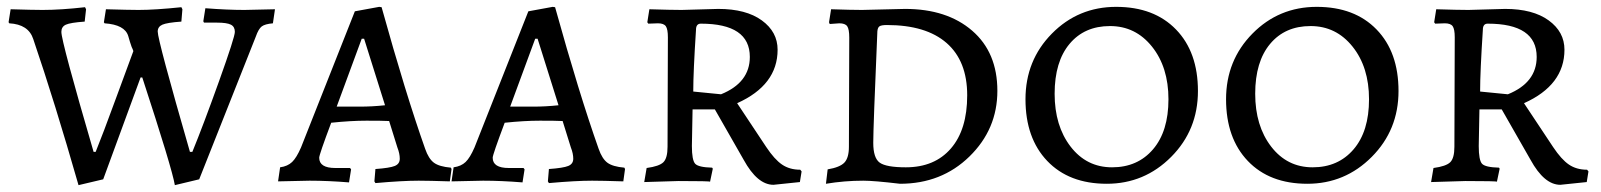

<svg xmlns="http://www.w3.org/2000/svg" viewBox="-20 -527 4669 560"><path d="M11 -500 5 -462C6.3 -460.7 7 -459.7 7 -459C44.3 -457 67.7 -441.7 77 -413C119 -289.7 163 -147.7 209 13L281 -4L390 -301H395C453 -123.7 484.7 -19 490 13L561 -4L726 -420C731.3 -435.3 737.2 -445.3 743.5 -450C749.8 -454.7 760.7 -457.7 776 -459L782 -500L693 -498C659 -498 621 -499.7 579 -503L573 -465L575 -461H613C632.3 -461 645.8 -459 653.5 -455C661.2 -451 665 -444 665 -434C665 -424 649.7 -376.2 619 -290.5C588.3 -204.8 562.3 -136 541 -84H534C471.3 -301.3 440 -418.3 440 -435C440 -444.3 444.5 -451 453.5 -455C462.5 -459 481 -462 509 -464L512 -500L509 -506C458.3 -500.7 416.7 -498 384 -498C366 -498 334.3 -498.7 289 -500L283 -462L285 -459C324.3 -456.3 347.3 -444 354 -422C357.3 -410 360.7 -399.3 364 -390C366 -386 367.7 -382 369 -378L318.5 -241C292.2 -169 272.3 -116.7 259 -84H253C190.3 -298.7 159 -415.3 159 -434C159 -444 163.3 -451 172 -455C180.7 -459 199 -462 227 -464L231 -500L228 -506C181.3 -500.7 140 -498 104 -498C85.3 -498 54.3 -498.7 11 -500Z M1292 2 1297 -34 1295 -38C1272.3 -40 1255.8 -44.8 1245.5 -52.5C1235.2 -60.2 1226.7 -73.7 1220 -93C1182 -200.3 1139.7 -338 1093 -506L1086 -507L1015 -494L858 -97C849.3 -77 840.7 -62.8 832 -54.5C823.3 -46.2 811.7 -41 797 -39L791 2L883 0C919 0 957.3 1.7 998 5L1004 -33L1001 -37H958C926.7 -37 911 -47 911 -67C911 -73 922.7 -107 946 -169C984 -173 1018.3 -175 1049 -175C1079.7 -175 1101.7 -174.7 1115 -174L1139 -97C1143.7 -85 1146 -74 1146 -64C1146 -54 1141.2 -47 1131.5 -43C1121.8 -39 1103 -36 1075 -34L1072 2L1075 7C1127.7 2.3 1169.7 0 1201 0C1221 0 1251.3 0.7 1292 2ZM1030 -216H962L1035 -414H1042L1103 -220C1077.7 -217.3 1053.3 -216 1030 -216Z M1798 2 1803 -34 1801 -38C1778.3 -40 1761.8 -44.8 1751.5 -52.5C1741.2 -60.2 1732.7 -73.7 1726 -93C1688 -200.3 1645.7 -338 1599 -506L1592 -507L1521 -494L1364 -97C1355.3 -77 1346.7 -62.8 1338 -54.5C1329.3 -46.2 1317.7 -41 1303 -39L1297 2L1389 0C1425 0 1463.3 1.7 1504 5L1510 -33L1507 -37H1464C1432.7 -37 1417 -47 1417 -67C1417 -73 1428.7 -107 1452 -169C1490 -173 1524.3 -175 1555 -175C1585.7 -175 1607.7 -174.7 1621 -174L1645 -97C1649.7 -85 1652 -74 1652 -64C1652 -54 1647.2 -47 1637.5 -43C1627.8 -39 1609 -36 1581 -34L1578 2L1581 7C1633.7 2.3 1675.7 0 1707 0C1727 0 1757.3 0.7 1798 2ZM1536 -216H1468L1541 -414H1548L1609 -220C1583.7 -217.3 1559.3 -216 1536 -216Z M2202 -467.5C2171.3 -489.8 2129 -501 2075 -501L1968 -498C1947.3 -498 1916 -498.7 1874 -500L1868 -462L1871 -458L1899 -459C1910.3 -459 1918 -456.2 1922 -450.5C1926 -444.8 1928 -434 1928 -418L1927 -99C1927 -77 1923 -62 1915 -54C1907 -46 1890.7 -40.3 1866 -37L1859 4L1959 1C2020.3 1 2051 1.7 2051 3L2059 -35L2057 -38C2030.3 -38.7 2013.8 -42.5 2007.5 -49.5C2001.2 -56.5 1998 -73.7 1998 -101L2000 -208H2065L2149 -61C2175.7 -12.3 2204.7 12 2236 12L2313 4L2318 -27L2314 -32C2293.3 -32 2275.7 -37 2261 -47C2246.3 -57 2231 -74 2215 -98L2130 -226C2208.7 -261.3 2248 -313.3 2248 -382C2248 -416.7 2232.7 -445.2 2202 -467.5ZM2083 -252 2002 -260C2002 -298.7 2004.7 -358.7 2010 -440C2010 -452 2014.7 -458 2024 -458C2119.3 -458 2167 -425.7 2167 -361C2167 -311 2139 -274.7 2083 -252Z M2605 9C2685.7 9 2753.2 -17.5 2807.5 -70.5C2861.8 -123.5 2889 -187.3 2889 -262C2889 -336.7 2864.5 -395.2 2815.5 -437.5C2766.5 -479.8 2701.3 -501 2620 -501L2494 -498C2473.3 -498 2443.3 -498.7 2404 -500L2398 -462L2400 -457L2428 -459C2439.3 -459 2447 -456.2 2451 -450.5C2455 -444.8 2457 -433.7 2457 -417L2456 -99C2456 -77.7 2451.7 -62.3 2443 -53C2434.3 -43.7 2418 -37 2394 -33L2389 9C2425 3 2461.3 0 2498 0C2518.7 0 2554.3 3 2605 9ZM2567 -454C2643 -454 2701 -436.5 2741 -401.5C2781 -366.5 2801 -315.7 2801 -249C2801 -182.3 2785.2 -130.7 2753.5 -94C2721.8 -57.3 2678 -39 2622 -39C2584 -39 2558.7 -43.5 2546 -52.5C2533.3 -61.5 2527 -80.8 2527 -110.5C2527 -140.2 2531 -248.7 2539 -436C2539.7 -443.3 2541.8 -448.2 2545.5 -450.5C2549.2 -452.8 2556.3 -454 2567 -454Z M3102.5 -99.5C3071.5 -139.8 3056 -191.2 3056 -253.5C3056 -315.8 3070.5 -364.3 3099.5 -399C3128.5 -433.7 3167.8 -451 3217.5 -451C3267.2 -451 3308 -431 3340 -391C3372 -351 3388 -299.8 3388 -237.5C3388 -175.2 3373 -126.5 3343 -91.5C3313 -56.5 3273.2 -39 3223.5 -39C3173.8 -39 3133.5 -59.2 3102.5 -99.5ZM3396 -69.5C3448 -121.8 3474 -185.8 3474 -261.5C3474 -337.2 3452.7 -397 3410 -441C3367.3 -485 3309.2 -507 3235.5 -507C3161.8 -507 3099.3 -481 3048 -429C2996.7 -377 2971 -313.2 2971 -237.5C2971 -161.8 2992.2 -101.8 3034.5 -57.5C3076.8 -13.2 3134.7 9 3208 9C3281.3 9 3344 -17.2 3396 -69.5Z M3687.5 -99.5C3656.5 -139.8 3641 -191.2 3641 -253.5C3641 -315.8 3655.5 -364.3 3684.5 -399C3713.5 -433.7 3752.8 -451 3802.5 -451C3852.2 -451 3893 -431 3925 -391C3957 -351 3973 -299.8 3973 -237.5C3973 -175.2 3958 -126.5 3928 -91.5C3898 -56.5 3858.2 -39 3808.5 -39C3758.8 -39 3718.5 -59.2 3687.5 -99.5ZM3981 -69.5C4033 -121.8 4059 -185.8 4059 -261.5C4059 -337.2 4037.7 -397 3995 -441C3952.3 -485 3894.2 -507 3820.5 -507C3746.8 -507 3684.3 -481 3633 -429C3581.7 -377 3556 -313.2 3556 -237.5C3556 -161.8 3577.2 -101.8 3619.5 -57.5C3661.8 -13.2 3719.7 9 3793 9C3866.3 9 3929 -17.2 3981 -69.5Z M4497 -467.5C4466.3 -489.8 4424 -501 4370 -501L4263 -498C4242.3 -498 4211 -498.7 4169 -500L4163 -462L4166 -458L4194 -459C4205.3 -459 4213 -456.2 4217 -450.5C4221 -444.8 4223 -434 4223 -418L4222 -99C4222 -77 4218 -62 4210 -54C4202 -46 4185.7 -40.3 4161 -37L4154 4L4254 1C4315.3 1 4346 1.7 4346 3L4354 -35L4352 -38C4325.3 -38.7 4308.8 -42.5 4302.5 -49.5C4296.2 -56.5 4293 -73.7 4293 -101L4295 -208H4360L4444 -61C4470.7 -12.3 4499.7 12 4531 12L4608 4L4613 -27L4609 -32C4588.3 -32 4570.7 -37 4556 -47C4541.3 -57 4526 -74 4510 -98L4425 -226C4503.7 -261.3 4543 -313.3 4543 -382C4543 -416.7 4527.7 -445.2 4497 -467.5ZM4378 -252 4297 -260C4297 -298.7 4299.7 -358.7 4305 -440C4305 -452 4309.7 -458 4319 -458C4414.3 -458 4462 -425.7 4462 -361C4462 -311 4434 -274.7 4378 -252Z"/></svg>

Font: Alegreya SC
Style: Regular
Weight: 400
Designer: Juan Pablo del Peral
Foundry: Juan Pablo del Peral
Version: Version 1.003